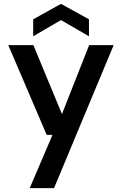

<svg xmlns="http://www.w3.org/2000/svg" viewBox="-20 -755 632 995"><path d="M134 220 252 -56H222L23 -521H153L301 -164L442 -521H569L260 220ZM152 -567V-655L296 -735L441 -655V-567L296 -651Z"/></svg>

Font: DM Sans 10pt SemiBold
Style: Regular
Weight: 600
Version: Version 4.004;gftools[0.9.30]